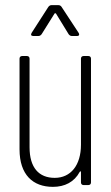

<svg xmlns="http://www.w3.org/2000/svg" viewBox="-20 -720 433 747"><path d="M198 -667 247 -587C250 -583 254 -580 259 -580H280C285 -580 288 -582 288 -586C288 -588 287 -590 286 -592L219 -694C216 -698 212 -700 207 -700H180C175 -700 171 -697 168 -693L103 -592C99 -585 101 -580 109 -580H130C135 -580 139 -583 142 -587L192 -667C193 -669 197 -669 198 -667ZM295 -492V-157C295 -77 255 -28 193 -28C131 -28 95 -68 95 -147V-492C95 -498 91 -502 85 -502H66C60 -502 56 -498 56 -492V-139C56 -40 108 7 186 7C232 7 269 -12 290 -51C292 -55 295 -54 295 -50V-10C295 -4 299 0 305 0H324C330 0 334 -4 334 -10V-492C334 -498 330 -502 324 -502H305C299 -502 295 -498 295 -492Z"/></svg>

Font: Barlow Condensed ExtraLight
Style: Regular
Weight: 275
Width: 3
Designer: Jeremy Tribby
Foundry: Tribby Type
Version: Version 1.422;hotconv 1.0.109;makeotfexe 2.5.65596